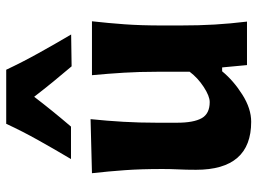

<svg xmlns="http://www.w3.org/2000/svg" viewBox="-125 -690 828 618"><g transform="rotate(-90 289.0 -381.0)"><path d="M206 13.5Q51.5 13.5 51.5 -164Q51.5 -196.5 52.8 -221.2Q54 -246 54 -272Q54 -342 50.2 -393.8Q46.5 -445.5 40.5 -499L214.5 -503.5Q209 -450 206 -398.2Q203 -346.5 203 -291V-225Q203 -172 217.5 -146Q232 -120 269.5 -120Q288.5 -120 318 -139.2Q347.5 -158.5 367 -184.5V-291Q367 -346.5 364 -396Q361 -445.5 356 -499H529.5Q523.5 -445.5 519.8 -393.8Q516 -342 516 -272V-216Q516 -154 519 -103.8Q522 -53.5 528.5 0H388.5L381 -80H368.5Q338 -43 293.2 -14.8Q248.5 13.5 206 13.5ZM384.5 -564.5Q334 -623.5 286.5 -685Q241 -625.5 190.5 -566.5H86Q117 -618.5 146.2 -670.8Q175.5 -723 199.5 -775H373.5Q398 -723 427 -670.8Q456 -618.5 487 -566Z"/></g></svg>

Font: Commissioner Flair
Style: Bold
Weight: 700
Designer: Kostas Bartsokas
Foundry: Kostas Bartsokas
Version: Version 1.000; ttfautohint (v1.8.3)